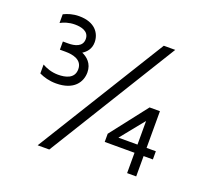

<svg xmlns="http://www.w3.org/2000/svg" viewBox="-122 -828 1056 993"><g transform="rotate(20 406.0 -331.5)"><path d="M233 -507C254 -520 275 -542 275 -579C275 -627 243 -679 154 -679C120 -679 92 -670 70 -659V-611C88 -621 115 -631 148 -631C183 -631 226 -622 226 -579C226 -536 183 -527 148 -527H119V-482H149C192 -482 243 -471 243 -419C243 -368 195 -357 154 -357C117 -357 87 -369 66 -381V-332C91 -320 122 -311 159 -311C258 -311 293 -367 293 -420C293 -469 261 -495 233 -507ZM714 -158V-360H657L500 -158V-113H664V-1H714V-113H765V-158H714ZM559 -158 664 -288V-158H559ZM617 -685 180 22H244L680 -685H617Z"/></g></svg>

Font: Maven Pro
Style: Medium
Weight: 500
Designer: Joe Prince
Foundry: Joe Prince
Version: Version 1.003